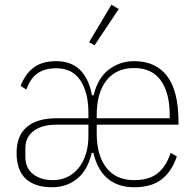

<svg xmlns="http://www.w3.org/2000/svg" viewBox="-20 -778 824 810"><path d="M217 -252Q158 -252 122.5 -226Q87 -200 87 -153V-116Q87 -69 119.5 -43.5Q152 -18 203 -18Q236 -18 263.5 -31Q291 -44 311 -68.5Q331 -93 342 -127.5Q353 -162 353 -205V-252ZM696 -279V-292Q696 -386 658.5 -438.5Q621 -491 546 -491Q470 -491 429 -438.5Q388 -386 388 -292V-279ZM546 -18Q609 -18 645 -47Q681 -76 700 -133L726 -118Q705 -55 662 -21.5Q619 12 546 12Q479 12 435 -24Q391 -60 374 -133H367Q350 -60 305.5 -24Q261 12 199 12Q128 12 89 -23.5Q50 -59 50 -133Q50 -206 93.5 -242.5Q137 -279 217 -279H353V-301Q353 -388 319 -439Q285 -490 218 -490Q170 -490 139.5 -469.5Q109 -449 91 -400L67 -416Q86 -465 121.5 -492.5Q157 -520 217 -520Q341 -520 368 -376H375Q392 -448 438.5 -484Q485 -520 546 -520Q637 -520 685 -457Q733 -394 733 -264V-252H388V-216Q388 -122 429 -70Q470 -18 546 -18ZM379 -587 356 -600 450 -758 481 -740Z"/></svg>

Font: IBM Plex Sans Condensed ExtraLight
Style: Regular
Weight: 200
Width: 3
Designer: Mike Abbink, Paul van der Laan, Pieter van Rosmalen
Foundry: Bold Monday
Version: Version 1.3